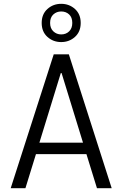

<svg xmlns="http://www.w3.org/2000/svg" viewBox="-20 -984 640 1004"><path d="M36 0 261 -700H340L564 0H487L432 -178H168L113 0ZM298 -602 186 -238H414L302 -602ZM300 -764Q258 -764 228 -791Q198 -818 198 -864Q198 -910 228 -937Q258 -964 300 -964Q342 -964 372 -937Q402 -910 402 -864Q402 -818 372 -791Q342 -764 300 -764ZM300 -804Q325 -804 341.5 -820Q358 -836 358 -864Q358 -893 341.5 -908.5Q325 -924 300 -924Q276 -924 259 -908.5Q242 -893 242 -864Q242 -836 259 -820Q276 -804 300 -804Z"/></svg>

Font: DM Mono Light
Style: Regular
Weight: 300
Designer: Colophon Foundry
Foundry: Colophon Foundry
Version: Version 1.000; ttfautohint (v1.8.2.53-6de2)